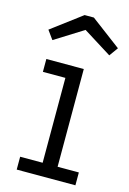

<svg xmlns="http://www.w3.org/2000/svg" viewBox="-119 -835 602 893"><g transform="rotate(15 182.5 -388.0)"><path d="M235.1 -61.9H337.4V0H54.8V-61.9H163.1V-470.6H54.8V-532.5H235.1ZM218.4 -775.9 363.5 -666.8 333.1 -624.6 196.1 -710.4 59.2 -624.6 28.7 -666.8 173.9 -775.9Z"/></g></svg>

Font: Hepta Slab ExtraLight
Style: Regular
Weight: 200
Designer: Michael LaGattuta
Foundry: Michael LaGattuta
Version: Version 1.100